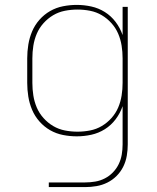

<svg xmlns="http://www.w3.org/2000/svg" viewBox="-20 -548 640 783"><path d="M179 215V196H327Q348 196 368.5 192.5Q389 189 407.5 179.5Q426 170 440.5 155Q455 140 464 121.5Q473 103 476.5 82.5Q480 62 480 41V-115Q470 -86 451.5 -61.5Q433 -37 407.5 -21Q382 -5 352.5 1.5Q323 8 293 8Q265 8 237 2.5Q209 -3 184.5 -17Q160 -31 141 -52.5Q122 -74 111 -100Q100 -126 95.5 -154Q91 -182 91 -210V-310Q91 -338 95.5 -366Q100 -394 111 -420Q122 -446 141 -467.5Q160 -489 184.5 -503Q209 -517 237 -522.5Q265 -528 293 -528Q323 -528 352.5 -521.5Q382 -515 407.5 -499Q433 -483 451.5 -458.5Q470 -434 480 -405V-520H501V41Q501 64 497 87.5Q493 111 482.5 132Q472 153 455.5 169.5Q439 186 418 196.5Q397 207 373.5 211Q350 215 327 215ZM296 -11Q322 -11 347.5 -16Q373 -21 395 -34Q417 -47 434.5 -66.5Q452 -86 462 -109.5Q472 -133 476 -158.5Q480 -184 480 -210V-310Q480 -336 476 -361.5Q472 -387 462 -410.5Q452 -434 434.5 -453.5Q417 -473 395 -486Q373 -499 347.5 -504Q322 -509 296 -509Q270 -509 244.5 -504Q219 -499 197 -486Q175 -473 157.5 -453.5Q140 -434 130 -410.5Q120 -387 116 -361.5Q112 -336 112 -310V-210Q112 -184 116 -158.5Q120 -133 130 -109.5Q140 -86 157.5 -66.5Q175 -47 197 -34Q219 -21 244.5 -16Q270 -11 296 -11Z"/></svg>

Font: Iosevka Thin Extended
Style: Regular
Weight: 100
Width: 7
Monospace: yes
Designer: Belleve Invis
Foundry: Belleve Invis
Version: Version 32.5.0; ttfautohint (v1.8.4)